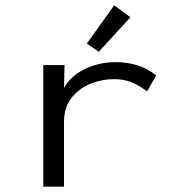

<svg xmlns="http://www.w3.org/2000/svg" viewBox="-20 -702 665 723"><path d="M143 1V-457H223L221 -371Q238 -402 269 -424Q300 -446 338 -457Q376 -468 414 -468Q507 -468 568 -418L534 -358Q497 -385 469.5 -394.5Q442 -404 408 -404Q366 -404 323 -387.5Q280 -371 250.5 -335Q221 -299 221 -242V1ZM352 -507 307 -538 410 -682 471 -637Z"/></svg>

Font: Inconsolata Expanded Thin
Style: Regular
Weight: 100
Width: 7
Monospace: yes
Designer: Raph Levien, Cyreal, Brenton Simpson
Foundry: Raph Levien, Cyreal, Google
Version: Version 3.100; ttfautohint (v1.8.4.7-5d5b)